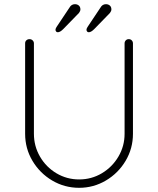

<svg xmlns="http://www.w3.org/2000/svg" viewBox="-20 -887 755 917"><path d="M615 -680V-248Q615 -178 580 -119Q545 -60 486 -25Q427 10 358 10Q288 10 229 -25Q170 -60 135 -119Q100 -178 100 -248V-680Q100 -689 106 -694.5Q112 -700 121 -700Q130 -700 136 -694Q142 -688 142 -680V-248Q142 -189 171 -139Q200 -89 249.5 -59.5Q299 -30 358 -30Q417 -30 466.5 -59.5Q516 -89 545.5 -139Q575 -189 575 -248V-680Q575 -688 580.5 -694Q586 -700 595 -700Q604 -700 609.5 -694Q615 -688 615 -680ZM245 -745Q245 -750 250 -758L312 -851Q321 -867 338 -867Q349 -867 356.5 -860.5Q364 -854 364 -842Q364 -834 357 -825L282 -748Q267 -733 256 -733Q251 -733 248 -736.5Q245 -740 245 -745ZM393 -745Q393 -750 398 -758L460 -851Q469 -867 486 -867Q497 -867 504.5 -860.5Q512 -854 512 -842Q512 -834 505 -825L430 -748Q415 -733 404 -733Q399 -733 396 -736.5Q393 -740 393 -745Z"/></svg>

Font: Quicksand Light
Style: Regular
Weight: 300
Designer: Andrew Paglinawan
Foundry: Andrew Paglinawan
Version: Version 3.000